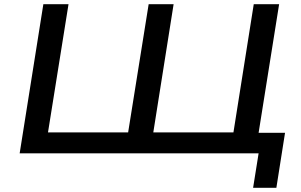

<svg xmlns="http://www.w3.org/2000/svg" viewBox="-20 -725 1422 908"><path d="M1177 163 1203 0H73L185 -705H304L207 -99H586L683 -705H801L705 -99H1084L1180 -705H1300L1203 -97H1328L1287 163Z"/></svg>

Font: Nunito Sans 10pt Expanded SemiBold
Style: Italic
Weight: 600
Width: 7
Italic angle: -9°
Designer: Vernon Adams
Foundry: Vernon Adams
Version: Version 3.101;gftools[0.9.27]